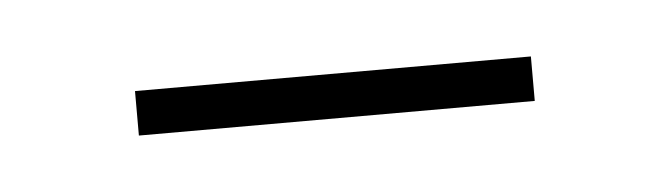

<svg xmlns="http://www.w3.org/2000/svg" viewBox="-22 -393 300 86"><g transform="rotate(-5 128.0 -350.0)"><path d="M39 -340V-360H217V-340Z"/></g></svg>

Font: Bebas Neue Light
Style: Regular
Weight: 300
Designer: Ryoichi Tsunekawa
Foundry: Ryoichi Tsunekawa
Version: Version 001.003; ttfautohint (v1.5.65-e2d9)